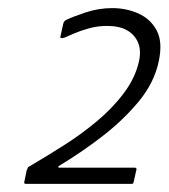

<svg xmlns="http://www.w3.org/2000/svg" viewBox="-20 -714 416 474"><path d="M46 -260Q42 -260 40.5 -261Q39 -262 40 -265L46 -294Q48 -297 48.5 -299.5Q49 -302 54 -304Q93 -327 136.5 -354.5Q180 -382 219 -414.5Q258 -447 286 -484.5Q314 -522 323 -562Q329 -589 321 -608.5Q313 -628 294 -639Q275 -650 244 -650Q221 -650 199.5 -644Q178 -638 162 -631Q146 -624 139 -621Q128 -618 129 -623L136 -655Q137 -659 139 -661.5Q141 -664 146 -666Q158 -672 190.5 -683Q223 -694 257 -694Q292 -694 322 -680.5Q352 -667 367 -638.5Q382 -610 372 -563Q361 -510 322.5 -463.5Q284 -417 232 -377Q180 -337 125 -304Q123 -302 124 -301Q125 -300 126 -300H313Q317 -300 317 -296L310 -265Q309 -262 308.5 -261Q308 -260 304 -260Z"/></svg>

Font: Glory Thin Light
Style: Italic
Weight: 300
Italic angle: -12°
Version: Version 1.011